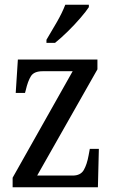

<svg xmlns="http://www.w3.org/2000/svg" viewBox="-20 -786 479 806"><path d="M33 0V-40L285 -487H159Q123 -487 110 -466.5Q97 -446 88 -407L85 -396H46L55 -536H389V-495L136 -49H285Q318 -49 331.5 -72Q345 -95 352 -134L357 -161H395L391 0ZM175 -619Q196 -654 218.5 -693Q241 -732 254 -766H353V-756Q342 -739 318 -711Q294 -683 265 -654.5Q236 -626 211 -606H175Z"/></svg>

Font: Noto Serif Georgian Condensed
Style: Regular
Weight: 400
Width: 3
Designer: Monotype Design Team, Akaki Razmadze
Foundry: Google LLC
Version: Version 2.003; ttfautohint (v1.8.4.7-5d5b)